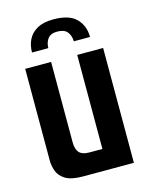

<svg xmlns="http://www.w3.org/2000/svg" viewBox="-99 -695 593 759"><g transform="rotate(-15 197.0 -315.0)"><path d="M193.4 -630.2Q257.6 -630.2 286.5 -600.8Q315.4 -571.3 315.4 -525.4H249.2Q248.5 -549.1 236.3 -564.3Q224.1 -579.5 194.7 -579.5Q168.6 -579.5 156.7 -564Q144.8 -548.4 144.8 -525.4H77.9Q77.9 -554.3 89.5 -577.9Q101.2 -601.6 126.6 -615.9Q152.1 -630.2 193.4 -630.2ZM146 0Q98.6 0 74.9 -14.5Q51.2 -29 43.2 -50.9Q35.2 -72.7 35.2 -94.7V-470H141.2V-140.7Q141.2 -112.2 153.7 -98.7Q166.2 -85.1 194 -85.1H248.1V-470H354.1V0Z"/></g></svg>

Font: Smooch Sans Thin
Style: Regular
Weight: 100
Designer: Robert E. Leuschke
Foundry: Robert E. Leuschke
Version: Version 1.010